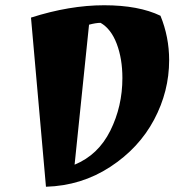

<svg xmlns="http://www.w3.org/2000/svg" viewBox="-20 -697 694 731"><path d="M98 -630Q245 -677 376.5 -677Q508 -677 591 -637Q624 -556 624 -468Q624 -349 566.5 -241Q509 -133 399.5 -61.5Q290 10 155 14ZM446 -400Q446 -473 424.5 -530Q403 -587 363 -610Q345 -610 319 -603L264 -70Q354 -107 400 -199.5Q446 -292 446 -400Z"/></svg>

Font: Joti One
Style: Regular
Weight: 400
Designer: Eduardo Rodriguez Tunni
Foundry: Eduardo Rodriguez Tunni
Version: Version 1.001